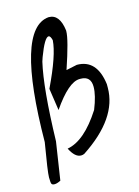

<svg xmlns="http://www.w3.org/2000/svg" viewBox="-106 -669 579 799"><g transform="rotate(-15 183.5 -270.0)"><path d="M119 -60Q194 -73 267 -187Q290 -244 290 -281Q290 -327 246 -327H242Q194 -327 124 -225L110 -320Q172 -449 176 -512Q171 -532 163 -532Q146 -532 117 -455L111 -437Q86 -330 80 -102L55 61Q39 69 29 69Q19 69 16 64Q13 59 13 35.5Q13 12 34 -111Q38 -597 184 -609Q231 -609 240 -537V-534Q240 -498 199 -377L246 -387Q332 -387 346 -277V-262Q346 -130 180 -21Q173 -18 166 -18Q140 -18 119 -60Z"/></g></svg>

Font: Just Me Again Down Here
Style: Regular
Weight: 400
Designer: Kimberly Geswein
Foundry: Kimberly Geswein
Version: Version 1.002 2007